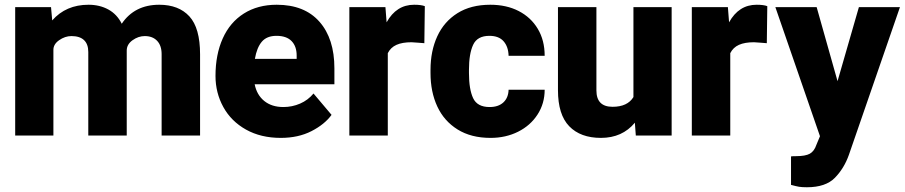

<svg xmlns="http://www.w3.org/2000/svg" viewBox="-20 -571 3812 809"><path d="M44 -541H195L200 -485Q258 -551 353 -551Q400 -551 436.5 -531Q473 -511 493 -471Q547 -551 651 -551Q733 -551 778 -502Q823 -453 823 -342V0H661V-343Q661 -379 642 -399Q623 -419 590 -419Q563 -419 538.5 -401.5Q514 -384 514 -358V0H352V-352Q352 -385 334 -402Q316 -419 281 -419Q254 -419 229 -401.5Q204 -384 205 -359V0H44Z M888 -251Q888 -341 918.5 -409Q949 -477 1007.5 -514Q1066 -551 1146 -551Q1263 -551 1326 -479.5Q1389 -408 1389 -283V-216H1053Q1062 -171 1093.5 -145.5Q1125 -120 1174 -120Q1211 -120 1244.5 -134.5Q1278 -149 1301 -177L1377 -87Q1348 -47 1292.5 -18.5Q1237 10 1163 10Q1079 10 1016.5 -25Q954 -60 921 -120Q888 -180 888 -251ZM1054 -323H1230V-337Q1230 -376 1208.5 -398Q1187 -420 1145 -420Q1104 -420 1083 -395Q1062 -370 1054 -323Z M1452 -541H1604L1609 -477Q1650 -551 1725 -551Q1755 -551 1770 -545L1768 -389L1743 -391Q1729 -392 1714 -393Q1675 -393 1650.5 -382Q1626 -371 1614 -347V0H1452Z M2123 -193H2275Q2275 -135 2245 -88.5Q2215 -42 2163 -16Q2111 10 2047 10Q1965 10 1908 -25.5Q1851 -61 1822.5 -122.5Q1794 -184 1794 -263V-277Q1794 -356 1822.5 -418Q1851 -480 1907.5 -515.5Q1964 -551 2046 -551Q2114 -551 2165.5 -524.5Q2217 -498 2246 -449.5Q2275 -401 2275 -336H2123Q2122 -374 2102 -397Q2082 -420 2042 -420Q1991 -420 1973.5 -382Q1956 -344 1956 -277V-263Q1956 -195 1973.5 -157.5Q1991 -120 2043 -120Q2080 -120 2101 -139.5Q2122 -159 2123 -193Z M2810 0H2659L2655 -54Q2602 10 2512 10Q2426 10 2378.5 -39Q2331 -88 2331 -191V-541H2493V-190Q2493 -121 2561 -121Q2624 -121 2649 -162V-541H2810Z M2895 -541H3047L3052 -477Q3093 -551 3168 -551Q3198 -551 3213 -545L3211 -389L3186 -391Q3172 -392 3157 -393Q3118 -393 3093.5 -382Q3069 -371 3057 -347V0H2895Z M3380 218Q3359 218 3347 216Q3335 214 3313 208V88Q3319 87 3334 87Q3374 87 3392.5 76.5Q3411 66 3420 39L3435 3L3247 -541H3421L3509 -229L3599 -541H3772L3557 81Q3537 138 3498 178Q3459 218 3380 218Z"/></svg>

Font: Freesentation 9 Black
Style: Regular
Weight: 900
Designer: glyphs from Roboto by Christian Robertson / Hangul glyphs from Noto Sans CJK(Source Han Sans) by Jang Soo-young and Kang
Foundry: PT&
Version: Version 2.001